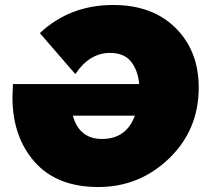

<svg xmlns="http://www.w3.org/2000/svg" viewBox="-20 -735 845 771"><path d="M374.5 16Q208.5 16 119.2 -84.8Q30 -185.5 30 -345.5L32 -397.5H539Q534 -452.5 506.2 -487.5Q478.5 -522.5 421.5 -522.5Q339.5 -522.5 282.5 -437.5L140 -602Q260.5 -715 434.5 -715Q592 -715 685 -622.8Q778 -530.5 778 -383.5Q778 -213.5 659 -98.8Q540 16 374.5 16ZM389.5 -177Q487.5 -177 521.5 -270.5H272.5Q298.5 -177 389.5 -177Z"/></svg>

Font: Argentum Sans Black
Style: Italic
Weight: 900
Italic angle: -11°
Designer: Julieta Ulanovsky (font), Cristiano Sobral (main changes and remaster)
Foundry: Julieta Ulanovsky (font), Cristiano Sobral (main changes and remaster)
Version: Version 2.007;June 15, 2022;FontCreator 14.0.0.2814 64-bit; 